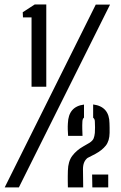

<svg xmlns="http://www.w3.org/2000/svg" viewBox="-78 -820 528 840"><path d="M60 -440.5V-744H22.5L21.5 -766.5L74 -800.5H124.5V-440.5ZM-57.5 0 341 -800H403.5L4.5 0ZM219 0Q218.5 -20 218.5 -30.5Q218.5 -41 218.5 -50Q218.5 -59 219 -73.5Q220 -114 238.2 -138.2Q256.5 -162.5 285.5 -179L314 -195.5Q327.5 -204.5 331.5 -214.2Q335.5 -224 337 -238.5Q338.5 -263 337 -288Q337 -299.5 329.5 -305V-363Q400.5 -354 401 -280.5Q401.5 -271.5 401.5 -261.5Q401.5 -251.5 401.5 -238.5Q401 -203.5 384.8 -183Q368.5 -162.5 339 -146.5L305 -129Q285 -113.5 285 -80L286 0ZM220 -225.5Q219 -239 218.5 -253.2Q218 -267.5 219 -280.5Q221.5 -354 289.5 -362.5V-305.5Q283 -300.5 282.5 -288.5Q281.5 -272 282 -255Q282.5 -238 283 -225.5ZM326 0 325 -56.5H395.5V0Z"/></svg>

Font: Big Shoulders Stencil Display SemiBold
Style: Regular
Weight: 600
Designer: Patric King
Foundry: XO Type Co
Version: Version 1.000